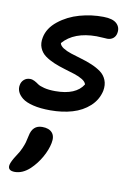

<svg xmlns="http://www.w3.org/2000/svg" viewBox="-97 -578 697 982"><g transform="rotate(10 251.5 -87.0)"><path d="M173.8 1Q121.6 1 84 -8.3Q46.4 -17.6 27.6 -32.7Q8.8 -47.9 1.7 -64.7Q-5.4 -81.5 -2 -99.1Q1 -116.7 13.7 -127.9Q26.4 -139.2 44.9 -139.2Q57.1 -139.2 68.6 -133.1Q80.1 -127 90.1 -119.6Q100.1 -112.3 124 -106.2Q147.9 -100.1 182.1 -100.1Q289.1 -100.1 326.2 -160.2Q322.8 -173.8 304.9 -184.8Q287.1 -195.8 262.5 -203.6Q237.8 -211.4 209 -220Q180.2 -228.5 153.3 -239.7Q126.5 -251 105.7 -266.1Q85 -281.2 75.2 -305.2Q65.4 -329.1 71.8 -359.9Q81.5 -409.2 128.4 -446.5Q175.3 -483.9 236.3 -501Q297.4 -518.1 359.9 -517.1Q408.2 -516.6 428.7 -497.1Q449.2 -477.5 443.8 -448.2Q440.9 -430.7 428.5 -420.4Q416 -410.2 397.9 -410.2Q390.1 -410.2 373.8 -411.6Q357.4 -413.1 341.8 -413.1Q225.1 -413.1 168 -347.2Q170.4 -333.5 187.7 -322.5Q205.1 -311.5 229.7 -303.5Q254.4 -295.4 283.4 -287.1Q312.5 -278.8 339.8 -267.3Q367.2 -255.9 388.4 -240.5Q409.7 -225.1 419.7 -200.4Q429.7 -175.8 423.8 -144Q413.1 -96.2 376.5 -62.7Q339.8 -29.3 288.3 -14.2Q236.8 1 173.8 1ZM49.8 342.8Q30.8 342.8 22.5 335Q14.2 327.1 17.1 312Q21 293 44.9 256.8Q59.1 236.3 67.9 215.6Q76.7 194.8 79.6 184.3Q82.5 173.8 87.9 148.9Q98.6 91.8 148.9 91.8Q184.1 91.8 200.7 110.6Q217.3 129.4 210 165Q203.1 200.2 181.4 239Q159.7 277.8 127.9 308.1Q90.3 342.8 49.8 342.8Z"/></g></svg>

Font: Shantell Sans Bouncy
Style: Italic
Weight: 500
Italic angle: -11.31°
Designer: Stephen Nixon, Anya Danilova, Shantell Martin
Foundry: Arrow Type
Version: Version 1.006;[9816181b4]